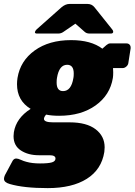

<svg xmlns="http://www.w3.org/2000/svg" viewBox="-62 -720 682 973"><path d="M335.8 -700H381.7Q403.3 -700 416.7 -683.3L506.7 -570.8Q511.7 -565 511.7 -559.2V-557.5Q510 -550 500 -550H391.7Q376.7 -550 367.5 -558.3L320 -600L259.2 -558.3Q247.5 -550 233.3 -550H125Q115 -550 115 -556.7V-557.5Q116.7 -564.2 123.3 -570.8L250 -683.3Q270 -700 290 -700ZM-41.7 186.7Q-41.7 181.7 -40 175.8Q-38.3 170 -36.7 166.7L-34.2 162.5L-0.8 100Q6.7 83.3 20 83.3Q29.2 83.3 43.8 90Q58.3 96.7 71.7 100Q100.8 108.3 140.8 108.3Q182.5 108.3 200.8 102.9Q219.2 97.5 219.2 83.3Q219.2 66.7 189.2 66.7H135Q80.8 66.7 43.8 42.5Q6.7 18.3 6.7 -30Q6.7 -36.7 8.3 -50Q20 -121.7 93.3 -168.3Q24.2 -210 24.2 -293.3Q24.2 -308.3 26.7 -325Q40.8 -411.7 113.8 -464.2Q186.7 -516.7 298.3 -516.7Q399.2 -516.7 456.7 -473.3L477.5 -491.7Q487.5 -500 495.8 -500H579.2Q588.3 -500 594.2 -494.2Q600 -488.3 600 -479.2V-475L588.3 -400Q586.7 -390 577.9 -382.5Q569.2 -375 559.2 -375H510.8Q511.7 -367.5 511.7 -353.3Q511.7 -335 510 -325Q495.8 -238.3 422.5 -185.8Q349.2 -133.3 237.5 -133.3Q200 -133.3 171.7 -139.2Q160.8 -126.7 160.8 -117.5Q160.8 -100 207.5 -100H290.8Q376.7 -100 422.5 -65Q468.3 -30 468.3 26.7Q468.3 35 466.7 50Q452.5 139.2 377.9 186.2Q303.3 233.3 180 233.3Q58.3 233.3 -12.5 212.5Q-41.7 204.2 -41.7 186.7ZM225 -301.7Q225 -258.3 257.5 -258.3Q299.2 -258.3 310 -325Q311.7 -332.5 311.7 -347.5Q311.7 -391.7 278.3 -391.7Q237.5 -391.7 226.7 -325Q225 -316.7 225 -301.7Z"/></svg>

Font: BoonTook Mon
Style: Italic
Weight: 400
Italic angle: -9°
Designer: Sungsit Sawaiwan
Foundry: FontUni
Version: Version 3.0